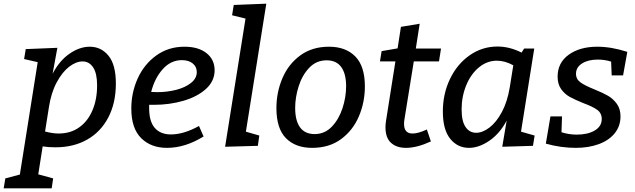

<svg xmlns="http://www.w3.org/2000/svg" viewBox="-77 -794 3455 1044"><path d="M553 -340Q553 -234 512 -155.5Q471 -77 397 -35Q323 7 225 7Q185 7 155 2L131 154L212 176L204 230H-57L-48 176L31 155L128 -456L54 -473L63 -527L235 -534L209 -393Q246 -464 301 -502Q356 -540 411 -540Q473 -540 513 -491Q553 -442 553 -340ZM168 -79Q209 -68 242 -68Q306 -68 353 -101Q400 -134 425.5 -193.5Q451 -253 451 -330Q451 -395 429.5 -427.5Q408 -460 372 -460Q337 -460 299.5 -431.5Q262 -403 231.5 -346.5Q201 -290 189 -211Z M734 -224V-206Q734 -133 765 -98Q796 -63 852 -63Q922 -63 1005 -109L1030 -52Q930 10 831 10Q744 10 690.5 -43Q637 -96 637 -204Q637 -291 672 -368Q707 -445 773 -492.5Q839 -540 926 -540Q1002 -540 1046 -505Q1090 -470 1090 -412Q1090 -353 1043 -310.5Q996 -268 920.5 -246Q845 -224 759 -224ZM745 -294Q756 -293 779 -293Q832 -293 881 -305.5Q930 -318 961.5 -343Q993 -368 993 -402Q993 -431 971 -449Q949 -467 912 -467Q852 -467 808 -418Q764 -369 745 -294Z M1194 -767 1371 -774 1260 -78 1333 -57 1325 -1 1147 4 1258 -693 1185 -711Z M1907 -324Q1907 -238 1874.5 -161.5Q1842 -85 1777.5 -37.5Q1713 10 1620 10Q1530 10 1478 -42.5Q1426 -95 1426 -206Q1426 -292 1458.5 -368.5Q1491 -445 1555.5 -492.5Q1620 -540 1712 -540Q1803 -540 1855 -487Q1907 -434 1907 -324ZM1528 -207Q1528 -138 1554.5 -101.5Q1581 -65 1634 -65Q1689 -65 1727.5 -105.5Q1766 -146 1785.5 -206Q1805 -266 1805 -325Q1805 -393 1778.5 -429.5Q1752 -466 1699 -466Q1643 -466 1604.5 -425.5Q1566 -385 1547 -325Q1528 -265 1528 -207Z M2173 -460 2122 -144Q2120 -132 2120 -120Q2120 -68 2166 -68Q2198 -68 2244 -90L2266 -25Q2190 10 2131 10Q2079 10 2049 -17.5Q2019 -45 2019 -102Q2019 -118 2022 -137L2073 -460H1989L1998 -516L2085 -531L2103 -648L2205 -665L2184 -530H2321L2310 -460Z M2756 -78 2830 -57 2821 -1 2654 4 2678 -138Q2640 -67 2583.5 -28.5Q2527 10 2473 10Q2411 10 2371 -39.5Q2331 -89 2331 -188Q2331 -284 2370 -365Q2409 -446 2477 -493.5Q2545 -541 2628 -541Q2694 -541 2759 -508L2773 -530H2828ZM2695 -320 2714 -439Q2668 -464 2625 -464Q2571 -464 2527 -427.5Q2483 -391 2458 -330Q2433 -269 2433 -199Q2433 -135 2454.5 -103.5Q2476 -72 2512 -72Q2547 -72 2584.5 -100.5Q2622 -129 2652 -185Q2682 -241 2695 -320Z M3055 -393Q3055 -363 3080 -345.5Q3105 -328 3155 -308Q3202 -289 3229.5 -273Q3257 -257 3277 -229.5Q3297 -202 3297 -161Q3297 -109 3266 -70Q3235 -31 3179.5 -10.5Q3124 10 3054 10Q2972 10 2891 -13L2916 -161H2979L2976 -75Q3017 -62 3059 -62Q3119 -62 3157 -84.5Q3195 -107 3195 -147Q3195 -179 3170 -197Q3145 -215 3093 -234Q3049 -252 3021.5 -267Q2994 -282 2974.5 -309Q2955 -336 2955 -377Q2955 -453 3015.5 -496.5Q3076 -540 3171 -540Q3247 -540 3334 -512L3311 -384H3249L3246 -459Q3212 -470 3173 -470Q3121 -470 3088 -449Q3055 -428 3055 -393Z"/></svg>

Font: Bitter Pro Medium
Style: Italic
Weight: 500
Italic angle: -9°
Designer: Sol Matas, and Bitter project Authors
Foundry: Sol Matas
Version: Version 1.010